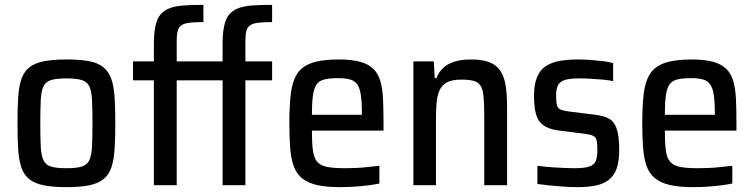

<svg xmlns="http://www.w3.org/2000/svg" viewBox="-20 -763 3107 791"><path d="M254 8Q198 8 160.5 0.5Q123 -7 101 -24.5Q79 -42 68.5 -72Q58 -102 55 -147Q52 -192 52 -255Q52 -319 55 -363.5Q58 -408 68.5 -438Q79 -468 101 -485.5Q123 -503 160.5 -510.5Q198 -518 254 -518Q310 -518 347 -511Q384 -504 406 -486Q428 -468 438.5 -438Q449 -408 452 -363.5Q455 -319 455 -255Q455 -192 452 -147Q449 -102 438.5 -72Q428 -42 406 -24.5Q384 -7 347 0.5Q310 8 254 8ZM253 -70Q294 -70 316 -76.5Q338 -83 347.5 -102Q357 -121 359 -158Q361 -195 361 -255Q361 -316 359 -352.5Q357 -389 347.5 -408Q338 -427 315.5 -433.5Q293 -440 253 -440Q214 -440 191.5 -433.5Q169 -427 159.5 -408Q150 -389 148 -352.5Q146 -316 146 -255Q146 -195 148 -158Q150 -121 159.5 -102Q169 -83 191 -76.5Q213 -70 253 -70Z M614 0V-432H528V-510H614V-580Q614 -626 620.5 -656Q627 -686 641 -703Q655 -720 678.5 -729Q702 -738 737 -740.5Q772 -743 818 -743V-672Q784 -672 762 -669.5Q740 -667 728.5 -659.5Q717 -652 712.5 -637Q708 -622 708 -597V-510H897V-580Q897 -626 903.5 -656Q910 -686 924 -703Q938 -720 961.5 -729Q985 -738 1019.5 -740.5Q1054 -743 1101 -743V-672Q1066 -672 1044.5 -669.5Q1023 -667 1011.5 -659.5Q1000 -652 995.5 -637Q991 -622 991 -597V-510H1101V-432H991V0H897V-432H708V0Z M1381 8Q1323 8 1285 -1Q1247 -10 1224 -29Q1201 -48 1190 -78.5Q1179 -109 1175.5 -153Q1172 -197 1172 -254Q1172 -326 1178 -376.5Q1184 -427 1203.5 -458Q1223 -489 1264 -503.5Q1305 -518 1375 -518Q1429 -518 1463.5 -508.5Q1498 -499 1518 -479.5Q1538 -460 1547 -429Q1556 -398 1558 -354.5Q1560 -311 1560 -255V-225H1265Q1265 -175 1269 -144Q1273 -113 1286.5 -97Q1300 -81 1327 -75.5Q1354 -70 1401 -70Q1422 -70 1446 -71Q1470 -72 1495.5 -75Q1521 -78 1543 -80V-7Q1525 -3 1497.5 0.5Q1470 4 1440 6Q1410 8 1381 8ZM1471 -271V-293Q1471 -343 1466.5 -372.5Q1462 -402 1451 -416.5Q1440 -431 1421 -436Q1402 -441 1372 -441Q1337 -441 1315.5 -435.5Q1294 -430 1283.5 -414Q1273 -398 1269 -368Q1265 -338 1265 -290H1490Z M1683 0V-510H1767L1771 -441H1778Q1788 -467 1806 -483.5Q1824 -500 1852 -509Q1880 -518 1920 -518Q1968 -518 1997.5 -506Q2027 -494 2042.5 -469.5Q2058 -445 2063.5 -408.5Q2069 -372 2069 -322V0H1975V-287Q1975 -337 1972 -366.5Q1969 -396 1959.5 -410.5Q1950 -425 1931 -430Q1912 -435 1880 -435Q1843 -435 1822 -424Q1801 -413 1791 -391.5Q1781 -370 1778.5 -338Q1776 -306 1776 -264V0Z M2359 8Q2333 8 2303 6Q2273 4 2244.5 1Q2216 -2 2194 -5V-80Q2210 -78 2228.5 -76Q2247 -74 2267 -73Q2287 -72 2307 -71Q2327 -70 2346 -70Q2388 -70 2408 -77Q2428 -84 2434.5 -100Q2441 -116 2441 -142Q2441 -171 2438 -184.5Q2435 -198 2423.5 -203.5Q2412 -209 2388 -212L2277 -226Q2238 -232 2217 -248Q2196 -264 2188 -293.5Q2180 -323 2180 -368Q2180 -415 2192.5 -445Q2205 -475 2228.5 -490.5Q2252 -506 2285.5 -512Q2319 -518 2361 -518Q2386 -518 2413 -516Q2440 -514 2464.5 -511Q2489 -508 2506 -503V-429Q2486 -433 2463 -435Q2440 -437 2415.5 -438.5Q2391 -440 2367 -440Q2333 -440 2312 -435Q2291 -430 2281 -415.5Q2271 -401 2271 -370Q2271 -345 2274 -331.5Q2277 -318 2288 -312.5Q2299 -307 2321 -304L2434 -290Q2466 -286 2487.5 -275Q2509 -264 2520 -234.5Q2531 -205 2531 -145Q2531 -99 2520.5 -69Q2510 -39 2488 -22Q2466 -5 2434 1.5Q2402 8 2359 8Z M2835 8Q2777 8 2739 -1Q2701 -10 2678 -29Q2655 -48 2644 -78.5Q2633 -109 2629.5 -153Q2626 -197 2626 -254Q2626 -326 2632 -376.5Q2638 -427 2657.5 -458Q2677 -489 2718 -503.5Q2759 -518 2829 -518Q2883 -518 2917.5 -508.5Q2952 -499 2972 -479.5Q2992 -460 3001 -429Q3010 -398 3012 -354.5Q3014 -311 3014 -255V-225H2719Q2719 -175 2723 -144Q2727 -113 2740.5 -97Q2754 -81 2781 -75.5Q2808 -70 2855 -70Q2876 -70 2900 -71Q2924 -72 2949.5 -75Q2975 -78 2997 -80V-7Q2979 -3 2951.5 0.5Q2924 4 2894 6Q2864 8 2835 8ZM2925 -271V-293Q2925 -343 2920.5 -372.5Q2916 -402 2905 -416.5Q2894 -431 2875 -436Q2856 -441 2826 -441Q2791 -441 2769.5 -435.5Q2748 -430 2737.5 -414Q2727 -398 2723 -368Q2719 -338 2719 -290H2944Z"/></svg>

Font: Saira SemiCondensed Medium
Style: Regular
Weight: 500
Width: 4
Designer: Hector Gatti with collaboration of the Omnibus-Type team
Foundry: Omnibus-Type
Version: Version 1.101